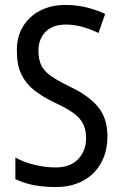

<svg xmlns="http://www.w3.org/2000/svg" viewBox="-20 -744 494 774"><path d="M413 -195Q413 -133 387.5 -87Q362 -41 315 -15.5Q268 10 205 10Q106 10 42 -22V-109Q76 -90 119.5 -79.5Q163 -69 204 -69Q263 -69 295 -102.5Q327 -136 327 -187Q327 -221 315 -245Q303 -269 275 -289Q247 -309 199 -331Q151 -354 117.5 -380.5Q84 -407 66 -444.5Q48 -482 48 -538Q47 -594 72 -636Q97 -678 141.5 -701Q186 -724 244 -724Q291 -724 331.5 -713.5Q372 -703 404 -688L377 -611Q344 -627 311 -636Q278 -645 245 -645Q192 -645 163.5 -615.5Q135 -586 135 -540Q135 -504 146.5 -480.5Q158 -457 185 -438Q212 -419 259 -396Q336 -360 374.5 -314Q413 -268 413 -195Z"/></svg>

Font: Noto Sans Gurmukhi Condensed
Style: Regular
Weight: 400
Width: 3
Designer: Jelle Bosma - Monotype Design Team
Foundry: Monotype Imaging Inc.
Version: Version 2.004; ttfautohint (v1.8.4.7-5d5b)